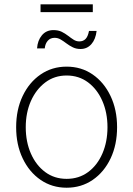

<svg xmlns="http://www.w3.org/2000/svg" viewBox="-20 -857 616 888"><path d="M288.1 11.2Q220.7 11.2 168 -24.9Q115.2 -61 85 -124.3Q54.7 -187.5 54.7 -268.6Q54.7 -350.1 85 -413.3Q115.2 -476.6 168 -512.7Q220.7 -548.8 288.1 -548.8Q356 -548.8 408.4 -512.7Q460.9 -476.6 491.2 -413.1Q521.5 -349.6 521.5 -268.6Q521.5 -187.5 491.5 -124.3Q461.4 -61 408.7 -24.9Q356 11.2 288.1 11.2ZM288.1 -29.8Q345.2 -29.8 387.7 -61.3Q430.2 -92.8 453.6 -147Q477.1 -201.2 477.1 -268.6Q477.1 -335.9 453.4 -390.1Q429.7 -444.3 387.2 -476.1Q344.7 -507.8 288.1 -507.8Q231.9 -507.8 189.5 -475.8Q147 -443.8 123 -389.9Q99.1 -335.9 99.1 -268.6Q99.1 -201.2 122.8 -147Q146.5 -92.8 189 -61.3Q231.4 -29.8 288.1 -29.8ZM352.5 -630.4Q332.5 -630.4 316.7 -638.2Q300.8 -646 287.4 -656.2Q273.9 -666.5 260.7 -674.3Q247.6 -682.1 232.9 -682.1Q212.9 -682.1 200.9 -668.5Q189 -654.8 187 -633.3H151.4Q153.8 -669.9 173.8 -693.8Q193.8 -717.8 227.5 -717.8Q249.5 -717.8 265.4 -710Q281.2 -702.1 294.4 -691.9Q307.6 -681.6 320.1 -673.6Q332.5 -665.5 346.7 -665.5Q364.7 -665.5 375.7 -676.8Q386.7 -688 391.6 -713.9H426.8Q422.4 -675.3 402.6 -652.8Q382.8 -630.4 352.5 -630.4ZM409.2 -836.9V-800.8H167.5V-836.9Z"/></svg>

Font: Inter 17pt ExtraLight
Style: Regular
Weight: 250
Version: Version 4.001;git-66647c0bb